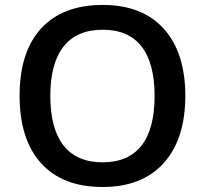

<svg xmlns="http://www.w3.org/2000/svg" viewBox="-20 -745 827 775"><path d="M728 -357.9Q728 -183.6 640.9 -86.9Q553.7 9.8 394 9.8Q232.4 9.8 145.8 -86.2Q59.1 -182.1 59.1 -358.9Q59.1 -535.6 146.2 -630.4Q233.4 -725.1 395 -725.1Q554.2 -725.1 641.1 -628.9Q728 -532.7 728 -357.9ZM183.1 -357.9Q183.1 -226.1 236.3 -158Q289.6 -89.8 394 -89.8Q498 -89.8 551 -157.2Q604 -224.6 604 -357.9Q604 -489.3 551.5 -557.1Q499 -625 395 -625Q290 -625 236.6 -557.1Q183.1 -489.3 183.1 -357.9Z"/></svg>

Font: f1_46894          
Style: Regular
Weight: 600
Foundry: Ascender Corporation
Version: Version 1.10